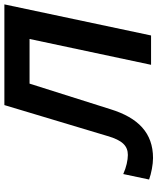

<svg xmlns="http://www.w3.org/2000/svg" viewBox="59 -769 719 877"><g transform="rotate(-90 418.5 -330.5)"><path d="M377 -670 236 -200C216 -130 190 -106 149 -106C126 -106 93 -113 62 -127L37 -9C64 1 106 9 135 9C250 9 319 -59 358 -185L475 -555H679L561 0H695L837 -670Z"/></g></svg>

Font: LT Wave Text Bold Italic
Style: Regular
Weight: 700
Designer: Daniel Lyons
Version: Version 2.5 (Glyphs App)